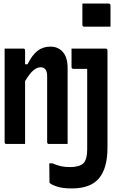

<svg xmlns="http://www.w3.org/2000/svg" viewBox="-20 -809 641 1079"><path d="M443 -789H590Q601 -789 601 -778V-659H454Q443 -659 443 -670ZM121 0H15Q6 0 6 -11V-536H112Q121 -536 121 -525V-448H135Q160 -499 190.5 -523Q221 -547 263 -547Q307 -547 333.5 -516.5Q360 -486 360 -427V0H254Q245 0 245 -11V-380Q245 -431 208 -431Q189 -431 168 -414Q147 -397 121 -353ZM573 -536Q584 -536 584 -525V21Q584 136 536.5 193Q489 250 383 250Q334 250 302.5 240Q271 230 260 220Q258 218 258 212Q258 184 257.5 160Q257 136 257 109H275Q300 120 322.5 125Q345 130 376 130Q400 130 420.5 124Q441 118 452 105Q470 82 470 32V-422H393Q382 -422 382 -433V-536Z"/></svg>

Font: Recursive Mn Lnr St SmB
Style: Regular
Weight: 600
Monospace: yes
Version: Version 1.079;hotconv 1.0.112;makeotfexe 2.5.65598; ttfautoh